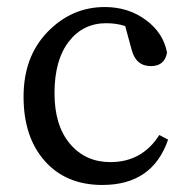

<svg xmlns="http://www.w3.org/2000/svg" viewBox="-20 -511 528 546"><path d="M433 -127 458 -114Q414 15 271 15Q168 15 107.5 -53Q47 -121 47 -236Q47 -350 115.5 -420.5Q184 -491 278 -491Q345 -491 395 -454Q445 -417 455 -361Q448 -323 409 -323Q366 -323 354 -371L336 -437Q311 -445 282 -445Q216 -445 175.5 -392.5Q135 -340 135 -246Q135 -154 179 -102Q223 -50 294 -50Q384 -50 433 -127Z"/></svg>

Font: TypoPRO Source Serif Pro
Style: Regular
Weight: 400
Designer: Frank Grießhammer
Foundry: Adobe Systems Incorporated
Version: Version 1.017;PS 1.0;hotconv 1.0.79;makeotf.lib2.5.61930